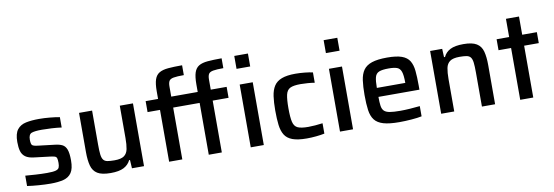

<svg xmlns="http://www.w3.org/2000/svg" viewBox="-56 -1136 4431 1536"><g transform="rotate(-10 2160.0 -367.5)"><path d="M257 8Q212 8 158.5 4Q105 0 66 -6V-90Q100 -87 149.5 -84Q199 -81 242 -81Q290 -81 312 -87Q334 -93 340 -107Q346 -121 346 -145Q346 -171 342 -183Q338 -195 325 -199Q312 -203 288 -206L164 -221Q116 -226 91.5 -244Q67 -262 58.5 -292Q50 -322 50 -366Q50 -434 75.5 -466.5Q101 -499 146.5 -508.5Q192 -518 253 -518Q295 -518 342 -513.5Q389 -509 420 -503V-419Q383 -424 340 -426.5Q297 -429 260 -429Q204 -429 178 -420Q152 -411 152 -367Q152 -332 161.5 -322.5Q171 -313 206 -309L340 -293Q378 -289 401.5 -277.5Q425 -266 436.5 -236Q448 -206 448 -147Q448 -80 425.5 -47Q403 -14 360 -3Q317 8 257 8Z M744 8Q672 8 636.5 -14Q601 -36 589 -80.5Q577 -125 577 -191V-510H683V-233Q683 -182 686.5 -153Q690 -124 701 -109.5Q712 -95 733.5 -91Q755 -87 791 -87Q845 -87 869.5 -105Q894 -123 901 -158.5Q908 -194 908 -247V-510H1015V0H917L913 -68H906Q888 -31 850 -11.5Q812 8 744 8Z M1879 -638V-743H1990V-638ZM1219 0V-421H1118V-510H1219V-572Q1219 -633 1230.5 -667.5Q1242 -702 1269 -718Q1296 -734 1341.5 -738Q1387 -742 1455 -742V-662Q1399 -662 1371.5 -657Q1344 -652 1335 -637Q1326 -622 1326 -591V-510H1541V-572Q1541 -633 1552.5 -667.5Q1564 -702 1590.5 -718Q1617 -734 1662.5 -738Q1708 -742 1776 -742V-662Q1721 -662 1693 -657Q1665 -652 1656 -637Q1647 -622 1647 -591V-510H1776V-421H1647V0H1541V-421H1326V0ZM1882 0V-510H1988V0Z M2337 8Q2263 8 2220.5 -8Q2178 -24 2158 -56.5Q2138 -89 2132 -138.5Q2126 -188 2126 -256Q2126 -322 2133 -371.5Q2140 -421 2161 -453.5Q2182 -486 2224 -502Q2266 -518 2335 -518Q2371 -518 2410.5 -514Q2450 -510 2476 -504V-420Q2453 -424 2421 -426.5Q2389 -429 2362 -429Q2304 -429 2277 -415.5Q2250 -402 2241.5 -364.5Q2233 -327 2233 -255Q2233 -181 2242 -143.5Q2251 -106 2279 -93.5Q2307 -81 2364 -81Q2389 -81 2420.5 -83.5Q2452 -86 2481 -90V-6Q2454 0 2414 4Q2374 8 2337 8Z M2605 -638V-743H2716V-638ZM2607 0V-510H2713V0Z M3088 8Q3007 8 2959.5 -6Q2912 -20 2888.5 -50.5Q2865 -81 2858 -131Q2851 -181 2851 -254Q2851 -323 2858 -373Q2865 -423 2887.5 -455Q2910 -487 2956 -502.5Q3002 -518 3080 -518Q3156 -518 3199 -502.5Q3242 -487 3261.5 -455Q3281 -423 3286 -373.5Q3291 -324 3291 -254V-220H2958Q2958 -175 2962 -147.5Q2966 -120 2980.5 -105.5Q2995 -91 3026 -85.5Q3057 -80 3112 -80Q3146 -80 3191 -83Q3236 -86 3271 -90V-7Q3238 0 3186.5 4Q3135 8 3088 8ZM2958 -293H3189V-296Q3189 -356 3179 -384.5Q3169 -413 3145 -421.5Q3121 -430 3078 -430Q3025 -430 2999.5 -419.5Q2974 -409 2966 -379.5Q2958 -350 2958 -293Z M3429 0V-510H3527L3530 -442H3538Q3555 -479 3593 -498.5Q3631 -518 3700 -518Q3771 -518 3807 -496Q3843 -474 3855 -429.5Q3867 -385 3867 -319V0H3760V-277Q3760 -328 3756.5 -357Q3753 -386 3742 -400.5Q3731 -415 3709.5 -419Q3688 -423 3652 -423Q3599 -423 3574 -405Q3549 -387 3542 -351.5Q3535 -316 3535 -263V0Z M4071 0V-421H3969V-510H4071V-658H4177V-510H4296V-421H4177V0Z"/></g></svg>

Font: Saira Medium
Style: Regular
Weight: 500
Designer: Hector Gatti with collaboration of the Omnibus-Type team
Foundry: Omnibus-Type
Version: Version 1.100; ttfautohint (v1.8.3)